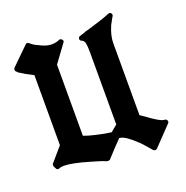

<svg xmlns="http://www.w3.org/2000/svg" viewBox="-127 -738 906 937"><g transform="rotate(-20 326.5 -269.5)"><path d="M625 -18Q632 -25 628 -33Q624 -41 614 -41Q600 -41 561 -67Q563 -66 557.5 -69.5Q552 -73 545 -78H546Q538 -83 528.5 -90Q519 -97 508 -104V-479Q508 -517 529 -565Q534 -573 538.5 -582.5Q543 -592 549 -601Q555 -610 549 -617.5Q543 -625 534 -621Q508 -610 478.5 -601Q449 -592 420 -583Q416 -581 409.5 -580Q403 -579 399 -577Q393 -574 384 -571.5Q375 -569 370 -567Q360 -565 358.5 -555.5Q357 -546 367 -542Q380 -537 383 -521Q386 -505 386 -473V-100Q376 -91 369 -86Q362 -81 353 -72Q336 -74 318.5 -77Q301 -80 276 -86Q236 -95 214 -104V-473L280 -563Q287 -571 280 -579Q273 -587 264 -583Q246 -575 226 -575Q208 -575 190.5 -581Q173 -587 153 -598V-597Q149 -599 141 -604Q133 -609 121 -619Q112 -626 104 -618L15 -531Q9 -525 10.5 -518Q12 -511 19 -507Q19 -507 22 -503Q28 -499 32.5 -496.5Q37 -494 42 -491Q53 -483 68 -476Q83 -469 93 -463V-99L31 -27Q28 -25 28 -20Q28 -17 28 -14L34 -2Q39 12 53 6Q61 2 77 2Q98 2 130 8.5Q162 15 206 28Q221 33 239.5 38Q258 43 282 53Q291 55 298 51Q318 29 337.5 8Q357 -13 377 -33Q394 -31 413.5 -18Q433 -5 460 21V20Q469 29 482 43.5Q495 58 512 78Q522 88 533 78Z"/></g></svg>

Font: MM Taunggyi
Style: Regular
Weight: 400
Designer: Khon Soe Zaw Thu
Version: Version 1.00 July 18, 2016, initial release